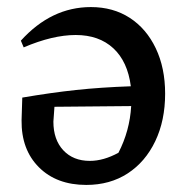

<svg xmlns="http://www.w3.org/2000/svg" viewBox="-20 -514 520 543"><path d="M237 -494Q300 -494 347 -463.5Q394 -433 420.5 -377.5Q447 -322 447 -249Q447 -173 419 -114.5Q391 -56 341 -23.5Q291 9 224 9Q140 9 90 -41Q40 -91 41 -174L43 -238Q125 -252 195 -259.5Q265 -267 350 -270Q341 -340 300.5 -377.5Q260 -415 194 -415Q129 -415 47 -380L39 -399Q125 -494 237 -494ZM131 -170Q131 -119 159 -89Q187 -59 234 -59Q273 -59 315 -82Q347 -144 351 -214L134 -212Z"/></svg>

Font: Piazzolla Medium
Style: Regular
Weight: 500
Designer: Juan Pablo del Peral
Foundry: Huerta Tipografica
Version: Version 1.330